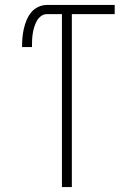

<svg xmlns="http://www.w3.org/2000/svg" viewBox="-20 -755 540 775"><path d="M230 0V-698H169Q156 -698 145 -689.5Q134 -681 128 -669.5Q122 -658 118 -645Q114 -632 112 -618.5Q110 -605 109.5 -591.5Q109 -578 109 -565H69Q69 -583 70.5 -601.5Q72 -620 76 -638Q80 -656 87 -673Q94 -690 105.5 -704.5Q117 -719 134 -727Q151 -735 169 -735H443V-698H270V0Z"/></svg>

Font: Iosevka SS04 Extralight
Style: Regular
Weight: 200
Monospace: yes
Designer: Belleve Invis
Foundry: Belleve Invis
Version: Version 19.0.0; ttfautohint (v1.8.4)